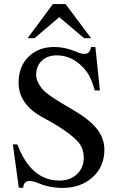

<svg xmlns="http://www.w3.org/2000/svg" viewBox="-20 -906 596 940"><path d="M426 -719H392L270 -822L149 -719H115L239 -886H301ZM469 -463H444Q427 -525 403 -557Q342 -635 258 -635Q212 -635 184.5 -608.5Q157 -582 157 -540Q157 -520 167 -501Q177 -482 188.5 -468.5Q200 -455 229 -435Q258 -415 276 -404.5Q294 -394 336 -369Q417 -322 454 -275.5Q491 -229 491 -173Q491 -90 433 -38Q375 14 287 14Q222 14 169 -9Q143 -20 122 -20Q110 -20 102 -11Q94 -2 94 13H72L43 -199H65Q132 -22 271 -22Q324 -22 357 -53.5Q390 -85 390 -134Q390 -181 361 -213Q313 -265 193 -329Q71 -394 71 -501Q71 -581 120 -628.5Q169 -676 245 -676Q298 -676 350 -654Q377 -642 394 -642Q420 -642 426 -676H447Z"/></svg>

Font: STIX MathJax Latin
Style: Regular
Weight: 400
Designer: MicroPress Inc., with final additions and corrections provided by Coen Hoffman, Elsevier (retired)
Version: Version 1.1.1